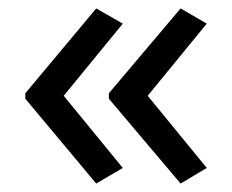

<svg xmlns="http://www.w3.org/2000/svg" viewBox="-20 -491 549 455"><path d="M40 -270 208 -471 271 -435 131 -264 271 -93 208 -56 40 -257ZM238 -270 408 -471 470 -435 330 -264 470 -93 408 -56 238 -257Z"/></svg>

Font: Go Noto Kurrent-Regular
Style: Regular
Weight: 400
Designer: Monotype Design Team
Foundry: Monotype Imaging Inc.
Version: Version 2.012; ttfautohint (v1.8.4.7-5d5b)